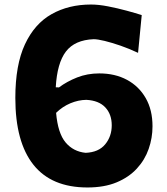

<svg xmlns="http://www.w3.org/2000/svg" viewBox="-20 -809 733 844"><path d="M364.3 15.1Q206.5 15.1 127 -84.7Q47.4 -184.6 47.4 -378.4Q47.4 -523.4 89.6 -614Q131.8 -704.6 206.8 -746.8Q281.7 -789.1 379.9 -789.1Q413.6 -789.1 455.1 -781Q496.6 -772.9 536.1 -762.2Q575.7 -751.5 603 -742.7L586.9 -576.7Q548.8 -594.7 510 -608.2Q471.2 -621.6 439.9 -629.2Q408.7 -636.7 391.6 -636.7Q308.6 -633.3 269.8 -582.5Q231 -531.7 225.1 -425.3L239.3 -424.8Q273.9 -450.7 318.8 -468.5Q363.8 -486.3 416.5 -486.3Q485.8 -486.3 538.3 -458Q590.8 -429.7 620.6 -377.7Q650.4 -325.7 650.4 -253.9Q650.4 -202.6 633.5 -154.3Q616.7 -106 581.5 -67.9Q546.4 -29.8 492.4 -7.3Q438.5 15.1 364.3 15.1ZM226.6 -313Q234.4 -223.1 268.3 -182.9Q302.2 -142.6 356.4 -137.2Q413.6 -139.6 442.4 -174.6Q471.2 -209.5 471.2 -258.3Q471.2 -306.6 442.9 -336.9Q414.6 -367.2 359.4 -370.1Q324.2 -369.6 289.3 -355Q254.4 -340.3 226.6 -313Z"/></svg>

Font: Pinar DS4-Bold
Style: Regular
Weight: 700
Designer: Amin Abedi
Version: Version 2.000